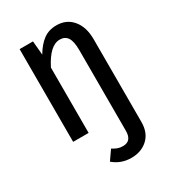

<svg xmlns="http://www.w3.org/2000/svg" viewBox="-183 -636 847 945"><g transform="rotate(-30 241.0 -163.0)"><path d="M413 -387V83Q413 144 376.5 178Q340 212 283 212Q224 212 181 175L218 122Q234 132 246.5 136.5Q259 141 276 141Q325 141 325 83V-375Q325 -426 310.5 -447.5Q296 -469 267 -469Q210 -469 161 -371V0H73V-527H149L156 -448Q182 -492 213 -515Q244 -538 288 -538Q345 -538 379 -497Q413 -456 413 -387Z"/></g></svg>

Font: Fira Sans Compressed
Style: Regular
Weight: 400
Width: 1
Designer: bBox Type GmbH & Carrois Corporate GbR & Edenspiekermann AG
Foundry: bBox Type GmbH & Carrois Corporate GbR & Edenspiekermann AG
Version: Version 4.301